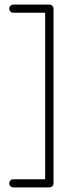

<svg xmlns="http://www.w3.org/2000/svg" viewBox="-20 -788 325 829"><path d="M37 21Q30 21 25 16Q20 11 20 4Q20 -4 25 -9Q30 -14 37 -14H175V-733H37Q30 -733 25 -738Q20 -743 20 -751Q20 -758 25 -763Q30 -768 37 -768H193Q201 -768 206 -763Q211 -758 211 -751V4Q211 12 205.5 16.5Q200 21 193 21Z"/></svg>

Font: AkaAcidDosis
Style: ExtraLight
Weight: 250
Designer: Edgar Tolentino, Pablo Impallari, Igino Marini, Aka-Acid
Foundry: Edgar Tolentino, Pablo Impallari, Igino Marini, Aka-Acid
Version: Version 1.007